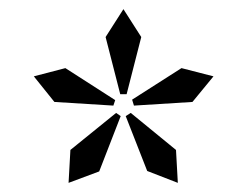

<svg xmlns="http://www.w3.org/2000/svg" viewBox="-20 -738 540 420"><path d="M54 -571 123 -589 232 -519 228 -507 99 -515ZM130 -338 134 -410 234 -491 244 -484 197 -363ZM211 -657 250 -718 289 -657 257 -532H243ZM255 -484 266 -491 365 -410 369 -338 302 -364ZM269 -520 377 -589 447 -571 401 -515 273 -507Z"/></svg>

Font: Khartiya
Style: Regular
Weight: 500
Version: Version 1.0.1